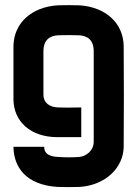

<svg xmlns="http://www.w3.org/2000/svg" viewBox="-20 -531 540 756"><path d="M467 -349C466 -441 395 -503 294 -510C280 -511 221 -511 206 -510C105 -503 34 -441 33 -349V-139C34 -52 101 9 206 9H300V-108C256 -107 232 -107 208 -108C179 -109 151 -123 151 -159V-329C151 -375 177 -390 208 -392C223 -393 278 -393 292 -392C323 -390 349 -375 349 -329V27C349 63 318 85 292 87C258 89 243 89 208 87C168 85 154 70 154 47H33C34 128 83 197 206 205C221 206 280 206 294 205C396 198 466 129 467 47C468 -29 468 -283 467 -349Z"/></svg>

Font: Fervojo
Style: Bold
Weight: 700
Designer: kohakuno
Version: ver.1.0